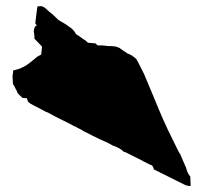

<svg xmlns="http://www.w3.org/2000/svg" viewBox="-20 -618 670 635"><path d="M114.3 -597.7Q124 -597.7 135.7 -585.9Q136.7 -584 156.2 -568.4Q174.8 -549.8 176.8 -549.8Q195.3 -540 214.8 -525.4Q218.8 -522.5 224.6 -515.6L225.6 -514.6Q226.6 -513.7 226.6 -512.7L228.5 -510.7L229.5 -507.8Q231.4 -503.9 244.1 -497.1Q247.1 -494.1 251 -492.2L252.9 -490.2Q253.9 -490.2 254.9 -489.3L255.9 -488.3L257.8 -487.3L263.7 -483.4L268.6 -478.5L271.5 -476.6L294.9 -474.6H295.9L296.9 -473.6L300.8 -469.7L303.7 -467.8H320.3Q321.3 -466.8 330.1 -466.8L334 -465.8Q362.3 -465.8 369.1 -461.9Q370.1 -461.9 376 -459Q377.9 -457 381.8 -455.1L383.8 -453.1Q384.8 -453.1 385.7 -452.1L386.7 -451.2Q388.7 -449.2 392.6 -447.3Q396.5 -445.3 397.5 -444.3Q401.4 -440.4 403.3 -440.4Q416 -436.5 430.7 -422.9Q432.6 -420.9 456.1 -374Q481.4 -314.5 489.3 -294.9Q521.5 -214.8 548.8 -161.1Q572.3 -111.3 577.1 -106.4V-105.5L595.7 -62.5Q599.6 -44.9 609.4 -34.2V-33.2L610.4 -5.9V-2.9H607.4Q601.6 -2.9 592.8 -5.9L489.3 -57.6L488.3 -58.6V-59.6Q485.4 -71.3 479.5 -72.3L476.6 -73.2Q474.6 -74.2 470.7 -76.2L468.8 -77.1L466.8 -78.1Q465.8 -78.1 464.8 -79.1L462.9 -80.1L461.9 -81.1Q457 -82 450.2 -86.9Q449.2 -86.9 448.2 -87.9Q447.3 -87.9 446.3 -88.9L445.3 -89.8Q443.4 -89.8 442.4 -90.8L434.6 -94.7Q421.9 -100.6 411.1 -106.4Q400.4 -111.3 395.5 -114.3L389.6 -116.2L387.7 -117.2L383.8 -121.1Q378.9 -125 375 -127L361.3 -133.8Q354.5 -134.8 336.9 -145.5L308.6 -158.2Q304.7 -160.2 296.9 -164.1L293 -166Q290 -167 286.1 -168.9L285.2 -169.9Q284.2 -169.9 283.2 -170.9L281.2 -171.9L279.3 -172.9L277.3 -173.8L255.9 -184.6Q254.9 -184.6 252.9 -186.5Q251 -188.5 248 -189.5L242.2 -192.4L234.4 -196.3Q232.4 -198.2 229.5 -199.2Q228.5 -200.2 225.6 -200.2Q224.6 -200.2 222.7 -202.1Q218.8 -204.1 215.8 -206.1Q214.8 -206.1 213.4 -207Q211.9 -208 210.4 -209Q209 -210 208 -210L190.4 -218.8Q173.8 -226.6 163.1 -232.4Q162.1 -233.4 152.3 -238.3L150.4 -239.3L148.4 -240.2L146.5 -241.2Q146.5 -242.2 145.5 -242.2Q144.5 -243.2 142.6 -243.2Q140.6 -245.1 137.7 -246.1L131.8 -248Q130.9 -248 129.9 -249L128.9 -250L125 -252Q78.1 -275.4 75.2 -279.3Q70.3 -284.2 69.3 -293L55.7 -293.9H54.7Q42 -304.7 37.1 -312.5Q35.2 -320.3 32.2 -323.2Q31.2 -324.2 29.3 -329.1Q27.3 -334 25.4 -335.9Q22.5 -339.8 22.5 -343.8Q21.5 -358.4 21.5 -366.2V-369.1Q22.5 -371.1 22.9 -375.5Q23.4 -379.9 23.4 -384.8Q31.2 -386.7 34.2 -387.7Q35.2 -388.7 39.1 -388.7Q40 -389.6 41 -389.6Q60.5 -396.5 74.2 -407.2Q84 -414.1 103.5 -430.7L116.2 -437.5L119.1 -463.9L94.7 -489.3L93.8 -490.2V-491.2V-501Q92.8 -502 92.8 -508.8Q91.8 -509.8 91.8 -512.7Q91.8 -522.5 95.7 -529.3L96.7 -530.3L101.6 -534.2L97.7 -539.1L96.7 -540V-541L99.6 -565.4L103.5 -594.7V-596.7H105.5Z"/></svg>

Font: My Font
Style: x-wing-ships
Weight: 500
Version: Version 0.001